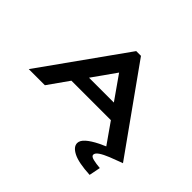

<svg xmlns="http://www.w3.org/2000/svg" viewBox="-186 -890 1372 1372"><g transform="rotate(45 500.0 -203.5)"><path d="M807 0 697 -157H298L187 0H24L476 -634H524L976 0ZM498 -439 372 -261H623ZM883 141 866 227Q749 221 695.5 194Q642 167 642 129Q642 102 672.5 75Q703 48 757.5 21Q812 -6 884 -32L973 0Q921 19 877.5 36.5Q834 54 808 71.5Q782 89 782 107Q782 123 813 130.5Q844 138 883 141Z"/></g></svg>

Font: Inconsolata UltraExpanded ExtraBold
Style: Regular
Weight: 800
Width: 9
Monospace: yes
Designer: Raph Levien, Cyreal, Brenton Simpson
Foundry: Raph Levien, Cyreal, Google
Version: Version 3.001; ttfautohint (v1.8.2.53-6de2)